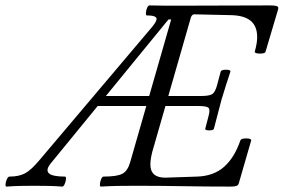

<svg xmlns="http://www.w3.org/2000/svg" viewBox="-87 -687 1049 710"><path d="M-63 3Q-67 3 -66.5 -6Q-66 -15 -61.5 -24.5Q-57 -34 -52 -34Q-17 -34 5.5 -46Q28 -58 59 -95L476 -588Q484 -598 488 -605Q492 -612 492 -617Q492 -630 456 -630Q452 -630 452.5 -639.5Q453 -649 457 -658Q461 -667 466 -667Q495 -666 525 -666Q555 -666 585 -666Q667 -666 748.5 -666.5Q830 -667 912 -667Q927 -667 934.5 -665Q942 -663 942 -658Q942 -657 942 -655Q942 -653 941 -651L895 -496Q894 -491 884 -489.5Q874 -488 864.5 -489.5Q855 -491 855 -496Q860 -513 862 -526.5Q864 -540 864 -550Q864 -590 840 -610Q816 -630 767 -631L632 -634Q627 -634 624 -631Q621 -628 619 -623L482 -146Q475 -124 472 -107Q469 -90 469 -79Q469 -30 524 -30L642 -34Q703 -36 741.5 -70Q780 -104 802 -168Q804 -173 813.5 -174.5Q823 -176 832.5 -174.5Q842 -173 842 -168L796 -9Q794 -2 787.5 0.5Q781 3 766 3Q678 3 590.5 1.5Q503 0 415 0Q383 0 350.5 0.5Q318 1 286 3Q282 3 282.5 -6Q283 -15 287 -24.5Q291 -34 296 -34Q346 -34 365.5 -44.5Q385 -55 394 -86L546 -615H536L100 -82Q81 -58 94 -46Q107 -34 153 -34Q158 -34 157 -24.5Q156 -15 152 -6Q148 3 143 3Q118 1 92 0.5Q66 0 40 0Q15 0 -11 0.5Q-37 1 -63 3ZM672 -211 684 -257Q691 -282 684 -288.5Q677 -295 645 -295H254L283 -332H656Q688 -332 698.5 -339.5Q709 -347 716 -373L729 -422Q731 -427 740 -428.5Q749 -430 757.5 -428.5Q766 -427 765 -422Q757 -398 748.5 -371.5Q740 -345 732 -318Q725 -292 718 -264.5Q711 -237 704 -211Q703 -207 694.5 -205.5Q686 -204 678.5 -205.5Q671 -207 672 -211Z"/></svg>

Font: Junicode VF
Style: Italic
Weight: 400
Italic angle: -11°
Designer: Peter S. Baker
Version: Version 2.209